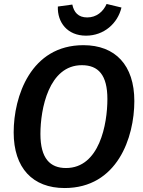

<svg xmlns="http://www.w3.org/2000/svg" viewBox="-20 -934 723 969"><path d="M414 -754C505 -754 574 -816 593 -896L518 -914C501 -875 467 -846 420 -846C375 -846 353 -872 345 -911L272 -901C269 -821 320 -754 414 -754ZM401 -706C135 -706 49 -447 49 -266C49 -86 145 15 306 15C572 15 658 -240 658 -424C658 -605 562 -706 401 -706ZM393 -605C476 -605 522 -556 522 -434C522 -308 482 -86 313 -86C233 -86 184 -134 184 -258C184 -384 226 -605 393 -605Z"/></svg>

Font: Fira Sans Medium
Style: Italic
Weight: 500
Italic angle: -8°
Designer: bBox Type GmbH & Carrois Corporate GbR & Edenspiekermann AG
Foundry: bBox Type GmbH & Carrois Corporate GbR & Edenspiekermann AG
Version: Version 4.301;PS 004.301;hotconv 1.0.88;makeotf.lib2.5.64775